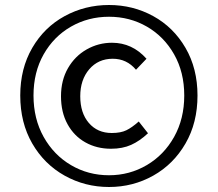

<svg xmlns="http://www.w3.org/2000/svg" viewBox="-20 -737 871 768"><path d="M61 -355Q61 -463 109 -545.5Q157 -628 238.5 -672.5Q320 -717 416 -717Q512 -717 593 -672.5Q674 -628 722 -545.5Q770 -463 770 -355Q770 -246 722 -163Q674 -80 593 -34.5Q512 11 416 11Q320 11 238.5 -34.5Q157 -80 109 -163Q61 -246 61 -355ZM224 -352Q224 -416 252 -464.5Q280 -513 327 -539.5Q374 -566 428 -566Q509 -566 566 -502L524 -458Q487 -502 431 -502Q373 -502 337 -460Q301 -418 301 -352Q301 -285 335.5 -245Q370 -205 427 -205Q463 -205 485.5 -216Q508 -227 535 -251L572 -204Q539 -173 504.5 -157.5Q470 -142 424 -142Q367 -142 321.5 -167.5Q276 -193 250 -240.5Q224 -288 224 -352ZM717 -355Q717 -448 676.5 -519.5Q636 -591 567.5 -630.5Q499 -670 416 -670Q333 -670 264 -630.5Q195 -591 154.5 -519.5Q114 -448 114 -355Q114 -262 154.5 -189.5Q195 -117 264 -76.5Q333 -36 416 -36Q498 -36 567 -76.5Q636 -117 676.5 -189.5Q717 -262 717 -355Z"/></svg>

Font: Nebula Sans Medium
Style: Regular
Weight: 500
Designer: Paul D. Hunt for Adobe (as Source Sans)
Foundry: Nebula Entertainment & Broadcasting LLC
Version: Version 1.010